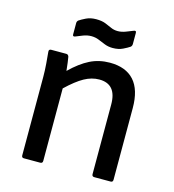

<svg xmlns="http://www.w3.org/2000/svg" viewBox="-102 -754 760 839"><g transform="rotate(15 278.5 -334.5)"><path d="M82 0Q72 0 72 -11V-366Q72 -393 69.5 -425Q67 -457 65 -476Q63 -489 75 -489H143Q152 -489 155 -479Q157 -470 159 -452.5Q161 -435 163 -417Q207 -460 248 -480.5Q289 -501 338 -501Q410 -501 447.5 -459.5Q485 -418 485 -335V-11Q485 0 475 0H401Q390 0 390 -11V-326Q390 -418 312 -418Q278 -418 244.5 -399.5Q211 -381 167 -339V-11Q167 0 156 0ZM332 -566Q312 -566 295.5 -572.5Q279 -579 263.5 -585.5Q248 -592 229 -592Q212 -592 193 -585Q174 -578 163 -573Q150 -567 150 -579V-630Q150 -638 156 -643Q166 -650 185.5 -659.5Q205 -669 231 -669Q256 -669 272.5 -662.5Q289 -656 303 -649.5Q317 -643 334 -643Q351 -643 369.5 -650Q388 -657 400 -662Q413 -668 413 -656V-606Q413 -597 407 -592Q397 -585 377.5 -575.5Q358 -566 332 -566Z"/></g></svg>

Font: Sofia Sans Medium
Style: Regular
Weight: 500
Designer: Botio Nikoltchev, Ani Petrova
Foundry: lettersoup
Version: Version 4.101; ttfautohint (v1.8.4.7-5d5b)